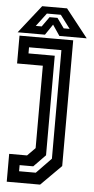

<svg xmlns="http://www.w3.org/2000/svg" viewBox="-60 -733 473 969"><g transform="rotate(5 176.5 -249.0)"><path d="M12.5 200V59H103L143 18.5V-399H12.5V-540H284.5V97L181.5 200ZM70 142H154.5L229.5 64.5V-485.5H65.5V-454.5H198.5V50L139 111H70ZM113.5 -698H239.5L351.5 -556H213L176.5 -610L140 -556H1.5ZM140.5 -663 90 -596H120L155.5 -646H195.5L231.5 -596H261.5L211 -663Z"/></g></svg>

Font: Tourney Thin SemiBold
Style: Regular
Weight: 600
Version: Version 1.015